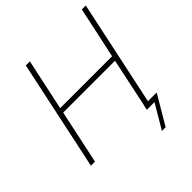

<svg xmlns="http://www.w3.org/2000/svg" viewBox="-232 -860 1166 1166"><g transform="rotate(-45 351.5 -277.0)"><path d="M181 -710H216L145 -379H591L662 -710H696L545 0H511L584 -347H139L65 0H30ZM484 156 576 0H510L517 -32H627L516 156Z"/></g></svg>

Font: Raleway ExtraLight
Style: Italic
Weight: 200
Italic angle: -12°
Designer: Matt McInerney, Pablo Impallari, Rodrigo Fuenzalida
Foundry: Matt McInerney, Pablo Impallari, Rodrigo Fuenzalida
Version: Version 4.026